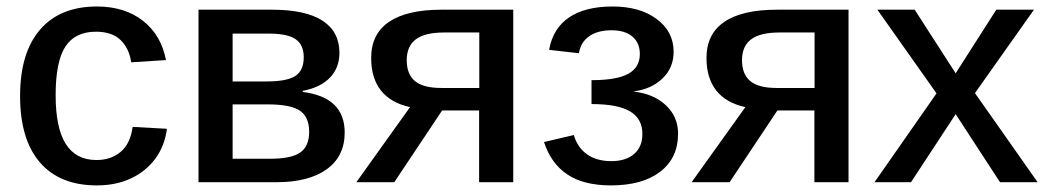

<svg xmlns="http://www.w3.org/2000/svg" viewBox="-20 -558 3207 588"><path d="M276.9 9.8Q162.6 9.8 102.1 -60.8Q41.5 -131.3 41.5 -263.7Q41.5 -396 102.5 -467Q163.6 -538.1 276.9 -538.1Q361.8 -538.1 417.7 -494.4Q473.6 -450.7 488.3 -374L381.8 -367.2Q375.5 -410.2 349.1 -435.5Q322.8 -460.9 273.9 -460.9Q210 -460.9 180.2 -415.3Q150.4 -369.6 150.4 -266.6Q150.4 -166 181.6 -116.9Q212.9 -67.9 275.4 -67.9Q319.8 -67.9 349.6 -93Q379.4 -118.2 386.2 -169.4L491.2 -163.6Q484.4 -110.8 455.6 -72Q426.8 -33.2 381.1 -11.7Q335.4 9.8 276.9 9.8Z M812.5 -528.3Q916 -528.3 967.8 -494.6Q1019.5 -460.9 1019.5 -396Q1019.5 -350.6 990.5 -320.3Q961.4 -290 907.2 -279.8V-276.4Q1035.6 -260.3 1035.6 -152.3Q1035.6 -79.1 980.5 -39.6Q925.3 0 827.1 0H587.9V-528.3ZM692.4 -308.6H796.9Q858.4 -308.6 884.3 -325.2Q910.2 -341.8 910.2 -382.8Q910.2 -420.4 885.7 -437.7Q861.3 -455.1 803.2 -455.1H692.4ZM692.4 -71.8H806.2Q872.6 -71.8 899.7 -91.1Q926.8 -110.4 926.8 -153.8Q926.8 -200.2 898.2 -219.2Q869.6 -238.3 800.8 -238.3H692.4Z M1334 -219.7 1187.5 0H1071.3L1235.8 -230Q1176.8 -242.7 1146.7 -280.8Q1116.7 -318.8 1116.7 -380.4Q1116.7 -454.1 1171.6 -491.2Q1226.6 -528.3 1332 -528.3H1551.8V0H1447.3V-219.7ZM1331.5 -288.6H1447.8V-458.5H1340.3Q1281.2 -458.5 1253.4 -437.5Q1225.6 -416.5 1225.6 -373.5Q1225.6 -331.1 1250.7 -309.8Q1275.9 -288.6 1331.5 -288.6Z M1851.1 9.8Q1767.6 9.8 1717.5 -23.7Q1667.5 -57.1 1646 -123L1737.3 -144.5Q1748.5 -106 1778.1 -85.2Q1807.6 -64.5 1852.1 -64.5Q1896 -64.5 1921.6 -86.2Q1947.3 -107.9 1947.3 -147.9Q1947.3 -194.3 1909.7 -216.8Q1872.1 -239.3 1791.5 -239.3V-312.5Q1868.7 -312.5 1904.1 -332Q1939.5 -351.6 1939.5 -392.6Q1939.5 -426.3 1917 -445.8Q1894.5 -465.3 1852.5 -465.3Q1810.5 -465.3 1784.4 -447Q1758.3 -428.7 1752.9 -395L1661.6 -405.3Q1673.3 -471.2 1722.7 -504.6Q1772 -538.1 1856 -538.1Q1939.9 -538.1 1991.5 -499.5Q2043 -460.9 2043 -399.4Q2043 -350.6 2009 -317.9Q1975.1 -285.2 1921.9 -278.3V-277.3Q1981.9 -270.5 2019.3 -235.6Q2056.6 -200.7 2056.6 -148.4Q2056.6 -74.2 2002 -32.2Q1947.3 9.8 1851.1 9.8Z M2360.8 -219.7 2214.4 0H2098.1L2262.7 -230Q2203.6 -242.7 2173.6 -280.8Q2143.6 -318.8 2143.6 -380.4Q2143.6 -454.1 2198.5 -491.2Q2253.4 -528.3 2358.9 -528.3H2578.6V0H2474.1V-219.7ZM2358.4 -288.6H2474.6V-458.5H2367.2Q2308.1 -458.5 2280.3 -437.5Q2252.4 -416.5 2252.4 -373.5Q2252.4 -331.1 2277.6 -309.8Q2302.7 -288.6 2358.4 -288.6Z M2906.7 -208.5 2770 0H2658.2L2848.1 -272L2667 -528.3H2781.2L2906.7 -333.5L3031.2 -528.3H3146.5L2965.8 -272.9L3157.7 0H3042.5Z"/></svg>

Font: Arimo Medium
Style: Regular
Weight: 500
Designer: Steve Matteson
Foundry: Monotype Imaging Inc.
Version: Version 1.33